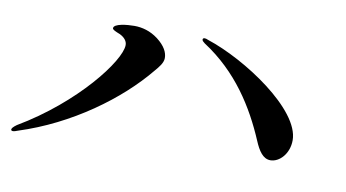

<svg xmlns="http://www.w3.org/2000/svg" viewBox="-50 -642 1100 611"><g transform="rotate(10 500.0 -336.5)"><path d="M18 -138C22 -138 28 -140 33 -142C199 -195 344 -302 429 -406C441 -420 454 -435 454 -451C454 -469 444 -489 418 -509C393 -528 366 -535 341 -535C318 -535 275 -531 275 -516C275 -511 285 -507 300 -501C316 -493 324 -482 324 -470C324 -419 205 -264 27 -159C16 -151 12 -146 12 -142C12 -140 14 -138 18 -138ZM841 -189C870 -189 900 -220 900 -264C900 -363 705 -491 579 -532C575 -534 571 -535 568 -535C564 -535 562 -533 562 -530C562 -526 566 -523 571 -519C682 -447 746 -344 789 -243C802 -212 817 -189 841 -189Z"/></g></svg>

Font: Shippori Mincho OTF SemiBold
Style: Regular
Weight: 600
Designer: FONTDASU
Foundry: FONTDASU / Google Inc. / but / Adobe
Version: Version 3.300;hotconv 1.0.109;makeotfexe 2.5.65596